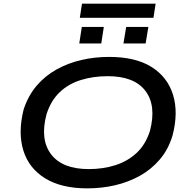

<svg xmlns="http://www.w3.org/2000/svg" viewBox="-20 -1027 1047 1056"><path d="M460 9Q318 9 228.5 -46Q139 -101 108.5 -199Q78 -297 110 -425Q135 -501 181.5 -555.5Q228 -610 291 -645Q354 -680 427.5 -697Q501 -714 580 -714Q725 -714 813 -659Q901 -604 931.5 -506Q962 -408 929 -282Q906 -205 859 -150Q812 -95 749 -60Q686 -25 612.5 -8Q539 9 460 9ZM468 -97Q547 -97 614.5 -118.5Q682 -140 731.5 -186Q781 -232 805 -308Q841 -447 779.5 -527.5Q718 -608 573 -608Q493 -608 425 -587Q357 -566 308.5 -520Q260 -474 236 -399Q199 -260 261 -178.5Q323 -97 468 -97ZM419 -929 431 -1007H836L824 -929ZM416 -788 430 -879H551L537 -788ZM659 -788 674 -879H796L781 -788Z"/></svg>

Font: Nunito Sans 7pt Expanded SemiBold
Style: Italic
Weight: 600
Width: 7
Italic angle: -9°
Designer: Vernon Adams
Foundry: Vernon Adams
Version: Version 3.101;gftools[0.9.27]